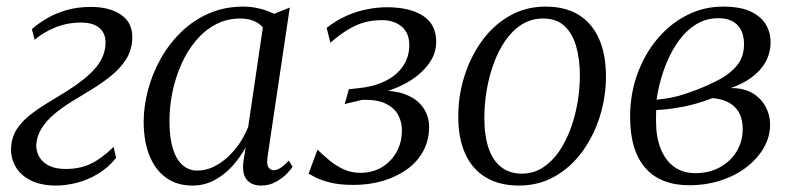

<svg xmlns="http://www.w3.org/2000/svg" viewBox="-20 -566 2464 596"><path d="M153.5 10Q108 10 76 -5.8Q44 -21.5 28.2 -49Q12.5 -76.5 14.5 -109.5Q16.5 -141 32 -164.8Q47.5 -188.5 72.2 -208.2Q97 -228 127.2 -246.2Q157.5 -264.5 189 -284Q246 -320 275.8 -354.2Q305.5 -388.5 307.5 -429Q308.5 -451 299.8 -466Q291 -481 273.8 -488.5Q256.5 -496 232 -496Q188 -496 150.2 -480.2Q112.5 -464.5 87.5 -442.5L79 -475.5Q98 -492.5 124.5 -508.2Q151 -524 185.2 -534.2Q219.5 -544.5 262 -544.5Q322 -544.5 357.8 -518.8Q393.5 -493 390.5 -443.5Q388.5 -408.5 370.8 -381Q353 -353.5 325.2 -331Q297.5 -308.5 265.5 -289Q233.5 -269.5 202.5 -250.5Q174.5 -233.5 149.8 -213Q125 -192.5 109.8 -168.5Q94.5 -144.5 92.5 -117Q92 -97 101.5 -79.8Q111 -62.5 131.5 -52Q152 -41.5 184 -41.5Q229 -41.5 263 -58.2Q297 -75 332.5 -110L340.5 -76Q315 -44.5 282.8 -25.5Q250.5 -6.5 217 1.8Q183.5 10 153.5 10Z M810.5 -79.5Q807 -55.5 813.5 -46.5Q820 -37.5 830 -37.5Q839.5 -37.5 851.2 -45.2Q863 -53 876.5 -67.5L888 -48.5Q884 -41 870.5 -27Q857 -13 836.5 -1.5Q816 10 790.5 10Q762.5 10 747.2 -6.8Q732 -23.5 735 -60L742.5 -108.5Q726 -78 701.5 -50.8Q677 -23.5 645.8 -6.8Q614.5 10 577.5 10Q529 10 495.2 -14.5Q461.5 -39 443.8 -83.5Q426 -128 426 -188Q426 -235.5 439.2 -285.8Q452.5 -336 478.2 -382.5Q504 -429 541.5 -465.8Q579 -502.5 627.8 -524Q676.5 -545.5 736 -545.5Q760 -545.5 785.2 -539.5Q810.5 -533.5 830.5 -523L879.5 -542.5ZM796 -481Q784.5 -494.5 766.8 -501.5Q749 -508.5 726.5 -508.5Q684 -508.5 649.2 -490Q614.5 -471.5 587.8 -439.5Q561 -407.5 542.8 -366.2Q524.5 -325 515.2 -279.8Q506 -234.5 506 -190Q506 -138.5 516.8 -104.2Q527.5 -70 547 -53.2Q566.5 -36.5 591.5 -36.5Q618.5 -36.5 642.5 -48Q666.5 -59.5 687.5 -79Q708.5 -98.5 724.5 -122.5Q740.5 -146.5 750.5 -172.5Z M1077.5 8Q1032.5 8 1002.5 0Q972.5 -8 956.5 -16.8Q940.5 -25.5 938 -27L965.5 -101.5Q982.5 -85 1002.2 -68.5Q1022 -52 1046 -40.8Q1070 -29.5 1098.5 -29.5Q1135 -29.5 1164 -46.2Q1193 -63 1210.2 -92.8Q1227.5 -122.5 1227.5 -161Q1228 -186 1216.5 -208.2Q1205 -230.5 1178 -244Q1151 -257.5 1104 -256L1050 -243L1063 -289L1090.5 -292Q1138.5 -296.5 1174.5 -313.8Q1210.5 -331 1230.5 -360Q1250.5 -389 1250.5 -426Q1250.5 -464 1226.5 -483.8Q1202.5 -503.5 1166 -503.5Q1137.5 -503.5 1112.2 -496.8Q1087 -490 1061.8 -475Q1036.5 -460 1005.5 -433.5L994 -479.5Q1024 -503 1055.8 -517Q1087.5 -531 1119.5 -537.2Q1151.5 -543.5 1181 -543.5Q1251.5 -543.5 1292.8 -517.2Q1334 -491 1334 -436Q1334 -405 1317.8 -378.2Q1301.5 -351.5 1274 -330Q1246.5 -308.5 1211.2 -293.8Q1176 -279 1138.5 -272L1145.5 -283Q1199 -287.5 1236.2 -273.8Q1273.5 -260 1292.8 -233Q1312 -206 1312 -172Q1312 -131 1294.2 -97.8Q1276.5 -64.5 1244.2 -41Q1212 -17.5 1169.5 -4.8Q1127 8 1077.5 8Z M1673.5 -545.5Q1735 -545.5 1776.5 -519.8Q1818 -494 1839.5 -445.5Q1861 -397 1861 -328.5Q1861 -265.5 1842.2 -205.2Q1823.5 -145 1788.2 -96.2Q1753 -47.5 1703 -18.8Q1653 10 1591 10Q1530 10 1487.8 -15.5Q1445.5 -41 1424 -89Q1402.5 -137 1402.5 -204.5Q1402.5 -268.5 1421.5 -329.2Q1440.5 -390 1476 -439Q1511.5 -488 1561.8 -516.8Q1612 -545.5 1673.5 -545.5ZM1666 -508.5Q1629 -508.5 1599.8 -490Q1570.5 -471.5 1548.8 -440Q1527 -408.5 1512.5 -368.8Q1498 -329 1490.8 -285.8Q1483.5 -242.5 1483.5 -201Q1483.5 -142.5 1497.5 -103.8Q1511.5 -65 1537.5 -46Q1563.5 -27 1599.5 -27Q1635.5 -27 1664.5 -45.5Q1693.5 -64 1715 -95.2Q1736.5 -126.5 1751 -165.8Q1765.5 -205 1772.8 -247.8Q1780 -290.5 1780 -331.5Q1780 -383.5 1768.2 -423.2Q1756.5 -463 1731.8 -485.8Q1707 -508.5 1666 -508.5Z M2119.5 9Q2076 9 2042 -4Q2008 -17 1984.2 -43.5Q1960.5 -70 1948.2 -109.8Q1936 -149.5 1936 -203Q1936 -275 1958.8 -337Q1981.5 -399 2021.2 -446Q2061 -493 2113 -519.2Q2165 -545.5 2224 -545.5Q2278.5 -545.5 2310.8 -530Q2343 -514.5 2357.5 -489.8Q2372 -465 2372 -435.5Q2372 -402 2356.8 -374.2Q2341.5 -346.5 2313.5 -326Q2285.5 -305.5 2248.5 -292.5Q2289 -293 2315.8 -277Q2342.5 -261 2356.5 -235Q2370.5 -209 2370.5 -179.5Q2370.5 -141.5 2351.2 -107.8Q2332 -74 2297.8 -47.5Q2263.5 -21 2217.8 -6Q2172 9 2119.5 9ZM2138 -28.5Q2181.5 -28.5 2214.8 -46.8Q2248 -65 2266.8 -96.2Q2285.5 -127.5 2285.5 -166Q2285.5 -192.5 2275.8 -213Q2266 -233.5 2245.2 -246Q2224.5 -258.5 2192 -261.5Q2184.5 -259 2171.5 -254.2Q2158.5 -249.5 2141.2 -244.5Q2124 -239.5 2102.5 -235Q2085.5 -232 2064.2 -228.8Q2043 -225.5 2017 -224.5Q2016.5 -215.5 2016.5 -207.5Q2016.5 -199.5 2016.5 -188Q2016.5 -140.5 2030.8 -104.5Q2045 -68.5 2072.2 -48.5Q2099.5 -28.5 2138 -28.5ZM2018 -256.5Q2043 -259 2063.5 -263Q2084 -267 2103 -273.2Q2122 -279.5 2142 -287Q2181 -302 2214.8 -320.2Q2248.5 -338.5 2269 -364.5Q2289.5 -390.5 2289.5 -428Q2289.5 -468 2268.8 -488.8Q2248 -509.5 2210 -509.5Q2168.5 -509.5 2135.8 -487.2Q2103 -465 2079 -428Q2055 -391 2039.8 -346.2Q2024.5 -301.5 2018 -256.5Z"/></svg>

Font: Merriweather 72pt Light
Style: Italic
Weight: 300
Italic angle: -7.8°
Version: Version 2.101